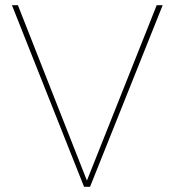

<svg xmlns="http://www.w3.org/2000/svg" viewBox="-20 -720 673 740"><path d="M304 0 26 -700H49L315 -24L584 -700H607L327 0Z"/></svg>

Font: DM Sans 9pt Thin
Style: Regular
Weight: 250
Version: Version 4.004;gftools[0.9.30]